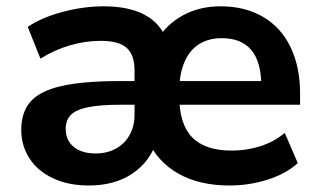

<svg xmlns="http://www.w3.org/2000/svg" viewBox="-20 -569 992 600"><path d="M46.4 -162.8Q46.4 -219 75.9 -252.1Q105.5 -285.2 173.1 -300.4Q240.7 -315.7 357.9 -315.7H416.7V-241.7H357.7Q292.7 -241.7 255.2 -234Q217.8 -226.3 201.5 -210Q185.3 -193.6 185.3 -166Q185.3 -130.6 210.4 -110Q235.6 -89.4 278.8 -89.4Q313.7 -89.4 341.3 -104.1Q368.9 -118.9 384.6 -146.5Q400.4 -174.1 400.4 -210.4V-348.6Q400.4 -397.9 375.5 -419.7Q350.6 -441.4 294.9 -441.4Q246.6 -441.4 198.1 -427.2Q149.7 -413.1 106.4 -385.7L66.7 -484.9Q109.6 -514.2 175.4 -531.7Q241.2 -549.3 304.4 -549.3Q382.8 -549.3 432.9 -522.3Q482.9 -495.4 502.4 -440.7H468.5Q500.2 -493.4 552.2 -521.4Q604.2 -549.3 668.5 -549.3Q745.8 -549.3 802 -516.4Q858.2 -483.4 887.9 -421.9Q917.7 -360.4 917.7 -276.9V-241.7H521.7V-315.7H814.9L796.6 -299.3Q796.6 -375.5 765.5 -412.6Q734.4 -449.7 672.9 -449.7Q631.6 -449.7 601.8 -430.8Q572 -411.9 556 -374.1Q540 -336.4 540 -281.7V-270.8Q540 -181.4 580.4 -139.9Q620.8 -98.4 704.1 -98.4Q749.8 -98.4 793 -111.9Q836.2 -125.5 869.9 -153.6L910.6 -59.3Q874.3 -26.1 816.4 -7.7Q758.5 10.7 697.5 10.7Q603 10.7 537.5 -26.4Q471.9 -63.5 441.2 -132.1H471.2Q450 -64.7 394.3 -27Q338.6 10.7 257.8 10.7Q193.6 10.7 145.8 -11.8Q97.9 -34.4 72.1 -74.1Q46.4 -113.8 46.4 -162.8Z"/></svg>

Font: Min Sans VF VF
Style: Regular
Weight: 400
Designer: Jinseong-Kim, NotoSansCJK, Nunito
Foundry: Jinseong-Kim
Version: Version 1.420;Glyphs 3.1.2 (3151)